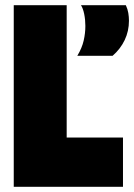

<svg xmlns="http://www.w3.org/2000/svg" viewBox="-20 -720 517 740"><path d="M33 0V-700H237V-190H454V0ZM278 -505Q296 -535 302.5 -563.5Q309 -592 309 -620Q309 -644 304.5 -666Q300 -688 292 -700H465Q472 -685 474.5 -670Q477 -655 477 -640Q477 -600 460.5 -565.5Q444 -531 414 -505Z"/></svg>

Font: Georama SemiCondensed Black
Style: Regular
Weight: 900
Width: 4
Designer: Jean-Baptiste Levee
Foundry: Production Type
Version: Version 1.001